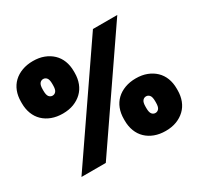

<svg xmlns="http://www.w3.org/2000/svg" viewBox="-153 -899 1136 1098"><g transform="rotate(-30 415.0 -350.0)"><path d="M95 0H255.7L735.7 -700H575ZM185 -366.8Q226 -366.8 257.7 -379.1Q289.5 -391.4 312.5 -413.4Q335.5 -435.3 347.5 -466.5Q359.5 -497.7 359.5 -535.1V-545.2Q359.5 -583.3 347.5 -614.1Q335.5 -644.9 312.5 -666.8Q289.5 -688.7 257.7 -700.9Q226 -713.2 185.5 -713.2Q145.7 -713.2 113.1 -701.1Q80.5 -689 57.5 -667.1Q34.5 -645.1 22.5 -614.3Q10.5 -583.4 10.5 -545.3V-535.2Q10.5 -497.7 22.5 -466.5Q34.5 -435.3 57.5 -413.2Q80.5 -391 112.9 -378.9Q145.4 -366.8 185 -366.8ZM185 -485.2Q171.5 -485.2 162.3 -496.2Q153.2 -507.2 153.2 -535.3V-544.7Q153.2 -572.8 162.3 -583.8Q171.4 -594.8 185 -594.8Q198.5 -594.8 207.7 -583.8Q216.8 -572.8 216.8 -544.7V-535.3Q216.8 -507.2 207.7 -496.2Q198.6 -485.2 185 -485.2ZM645 13.2Q686 13.2 717.7 0.9Q749.5 -11.4 772.5 -33.4Q795.5 -55.3 807.5 -86.5Q819.5 -117.7 819.5 -155.1V-165.2Q819.5 -203.3 807.5 -234.1Q795.5 -264.9 772.5 -286.8Q749.5 -308.7 717.7 -320.9Q686 -333.2 645.5 -333.2Q605.7 -333.2 573.1 -321.1Q540.5 -309 517.5 -287.1Q494.5 -265.1 482.5 -234.3Q470.5 -203.4 470.5 -165.3V-155.2Q470.5 -117.7 482.5 -86.5Q494.5 -55.3 517.5 -33.2Q540.5 -11 572.9 1.1Q605.4 13.2 645 13.2ZM645 -105.2Q631.5 -105.2 622.3 -116.2Q613.2 -127.2 613.2 -155.3V-164.7Q613.2 -192.8 622.3 -203.8Q631.4 -214.8 645 -214.8Q658.5 -214.8 667.7 -203.8Q676.8 -192.8 676.8 -164.7V-155.3Q676.8 -127.2 667.7 -116.2Q658.6 -105.2 645 -105.2Z"/></g></svg>

Font: Golos Text VF
Style: Regular
Weight: 400
Designer: A.Korolkova, Vitaly Kuzmin
Foundry: ParaType Ltd
Version: Version 2.005